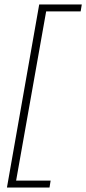

<svg xmlns="http://www.w3.org/2000/svg" viewBox="-20 -720 385 857"><path d="M155 -700H345L340 -669H186L52 86H206L201 117H11Z"/></svg>

Font: Sarabun Thin
Style: Italic
Weight: 250
Italic angle: -10°
Designer: Suppakit Chalermlarp | Katatrad Co.,Ltd.
Foundry: Cadson Demak Co.,Ltd.
Version: Version 1.000; ttfautohint (v1.6)